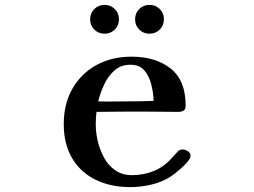

<svg xmlns="http://www.w3.org/2000/svg" viewBox="-20 -752 1040 786"><path d="M609 -339Q608 -369 600 -403.5Q592 -438 572 -462.5Q552 -487 514 -487Q475 -487 448.5 -463.5Q422 -440 406 -405Q390 -370 382 -337Q412 -336 442 -336.5Q472 -337 502 -337Q529 -337 555.5 -337.5Q582 -338 609 -339ZM760 -116Q760 -107 754 -98Q743 -82 718.5 -60.5Q694 -39 677 -28Q642 -6 598.5 4Q555 14 513 14Q433 14 371.5 -16Q310 -46 275.5 -104Q241 -162 241 -244Q241 -327 276.5 -389Q312 -451 374.5 -485.5Q437 -520 519 -520Q617 -520 678.5 -471.5Q740 -423 740 -320Q740 -304 731.5 -299Q723 -294 709 -294Q680 -294 651 -294.5Q622 -295 593 -295Q538 -295 483.5 -295Q429 -295 375 -294Q372 -269 372 -242Q372 -209 380.5 -173Q389 -137 406.5 -105.5Q424 -74 452.5 -54.5Q481 -35 520 -35Q569 -35 611 -52.5Q653 -70 685 -107Q691 -114 697 -120Q703 -126 709 -133Q715 -140 730 -140Q738 -140 749 -133Q760 -126 760 -116ZM467 -673Q467 -648 450 -631Q433 -614 408 -614Q383 -614 366 -631Q349 -648 349 -673Q349 -698 366 -715Q383 -732 408 -732Q433 -732 450 -715Q467 -698 467 -673ZM651 -673Q651 -648 634 -631Q617 -614 592 -614Q567 -614 550 -631Q533 -648 533 -673Q533 -698 550 -715Q567 -732 592 -732Q617 -732 634 -715Q651 -698 651 -673Z"/></svg>

Font: Kaisei Tokumin ExtraBold
Style: Regular
Weight: 800
Designer: Font-Kai, 金井和夫
Foundry: KAZUO KANAI
Version: Version 5.003